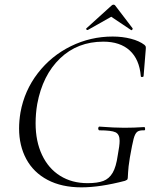

<svg xmlns="http://www.w3.org/2000/svg" viewBox="-20 -793 671 825"><path d="M62 -241Q62 -274 68 -310Q85 -404 142.5 -478.5Q200 -553 284.5 -594.5Q369 -636 464 -636Q506 -636 542.5 -626.5Q579 -617 601 -600Q606 -595 606.5 -591.5Q607 -588 606.5 -583.5Q606 -579 606 -577L597 -466Q596 -462 590.5 -462Q585 -462 585 -466Q579 -538 537.5 -576Q496 -614 424 -614Q313 -614 238 -542Q163 -470 140 -346Q133 -305 133 -263Q133 -186 160.5 -127.5Q188 -69 238.5 -37.5Q289 -6 356 -6Q399 -6 424 -15.5Q449 -25 464 -50.5Q479 -76 486 -126Q494 -168 494 -188Q494 -216 476.5 -224.5Q459 -233 407 -233Q405 -233 403.5 -235.5Q402 -238 402 -241Q402 -244 403.5 -246.5Q405 -249 407 -249Q472 -244 514 -244Q555 -244 600 -247Q603 -247 603.5 -240Q604 -233 600 -233Q579 -234 569.5 -226.5Q560 -219 554 -196Q548 -173 538 -116Q531 -72 530.5 -54Q530 -36 529 -28Q528 -22 526 -20.5Q524 -19 517 -16Q410 12 330 12Q245 12 184.5 -20Q124 -52 93 -109.5Q62 -167 62 -241ZM356 -664Q353 -664 351 -666.5Q349 -669 351 -671L458 -768Q463 -773 467 -773Q473 -773 476 -768L550 -671V-670Q550 -667 547.5 -664.5Q545 -662 543 -664L458 -721L357 -664Z"/></svg>

Font: Cormorant Infant
Style: Italic
Weight: 400
Italic angle: -10°
Designer: Christian Thalmann (Catharsis Fonts)
Foundry: Catharsis Fonts
Version: Version 4.000